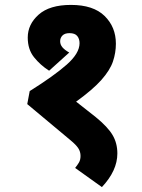

<svg xmlns="http://www.w3.org/2000/svg" viewBox="-20 -652 579 782"><path d="M269 -632Q360 -632 406 -587Q452 -542 452 -474Q452 -437 440 -401.5Q428 -366 393 -326.5Q358 -287 290 -238L370 -175Q419 -135 438.5 -102Q458 -69 458 -27Q458 43 395 110L286 32Q295 21 301.5 10Q308 -1 308 -17Q308 -34 299 -48Q290 -62 267 -81L91 -228L101 -281Q200 -343 252 -389Q304 -435 304 -476Q304 -494 294.5 -505.5Q285 -517 263 -517Q244 -517 234.5 -507.5Q225 -498 225 -484Q225 -470 234.5 -459Q244 -448 262 -438L180 -364Q144 -387 118.5 -419Q93 -451 93 -499Q93 -553 137.5 -592.5Q182 -632 269 -632Z"/></svg>

Font: Noto Sans Devanagari UI SemiCondensed ExtraBold
Style: Regular
Weight: 800
Width: 4
Designer: Jelle Bosma - Monotype Design Team
Foundry: Monotype Imaging Inc.
Version: Version 2.004; ttfautohint (v1.8.4.7-5d5b)